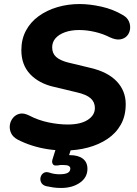

<svg xmlns="http://www.w3.org/2000/svg" viewBox="-20 -736 681 953"><path d="M302 11Q261 11 220 5Q179 -1 139.5 -13.5Q100 -26 66 -44Q43 -57 34.5 -76.5Q26 -96 29 -116Q32 -136 45 -151.5Q58 -167 78 -171.5Q98 -176 124 -163Q170 -139 220.5 -128.5Q271 -118 316 -118Q380 -118 415.5 -141Q451 -164 451 -200Q451 -229 430 -248Q409 -267 360 -278L247 -305Q173 -322 129.5 -368Q86 -414 86 -487Q86 -541 108.5 -583.5Q131 -626 171.5 -655.5Q212 -685 264.5 -700.5Q317 -716 375 -716Q425 -716 483.5 -703Q542 -690 592 -660Q612 -648 620 -629.5Q628 -611 625.5 -591.5Q623 -572 610.5 -558Q598 -544 576.5 -540.5Q555 -537 525 -551Q492 -568 451.5 -577.5Q411 -587 373 -587Q333 -587 302.5 -576Q272 -565 255.5 -546Q239 -527 239 -501Q239 -471 258.5 -453.5Q278 -436 317 -426L429 -399Q515 -379 559.5 -332Q604 -285 604 -219Q604 -161 580 -118Q556 -75 513.5 -46.5Q471 -18 416.5 -3.5Q362 11 302 11ZM283 197Q263 197 245 194.5Q227 192 209 188Q191 183 184.5 170Q178 157 181.5 143.5Q185 130 196.5 122.5Q208 115 226 121Q237 125 250 127Q263 129 275 129Q303 129 316 122Q329 115 329 101Q329 92 321 87.5Q313 83 295 83Q289 83 282.5 83Q276 83 269 85Q260 86 254 85.5Q248 85 244 81Q240 76 239 70.5Q238 65 240 57L264 -20H340L316 56L280 42Q292 38 304 36Q316 34 326 34Q368 34 391 51.5Q414 69 414 102Q414 145 376.5 171Q339 197 283 197Z"/></svg>

Font: Nunito ExtraLight ExtraBold
Style: Italic
Weight: 800
Italic angle: -9°
Version: Version 3.602